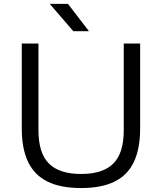

<svg xmlns="http://www.w3.org/2000/svg" viewBox="-20 -966 840 996"><path d="M401 9.5Q295 9.5 227 -23.8Q159 -57 126 -125.5Q93 -194 93 -299.5V-740H179.5V-291Q179.5 -171.5 233.8 -117.5Q288 -63.5 401 -63.5Q513.5 -63.5 567.8 -117.5Q622 -171.5 622 -291V-740H707V-299.5Q707 -194 674.2 -125.5Q641.5 -57 573.8 -23.8Q506 9.5 401 9.5ZM360.5 -804 238 -946H332.5L441.5 -804Z"/></svg>

Font: Encode Sans SC Expanded
Style: Regular
Weight: 400
Width: 7
Designer: Multiple Designers
Foundry: Impallari Type
Version: Version 3.002